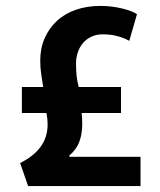

<svg xmlns="http://www.w3.org/2000/svg" viewBox="-20 -629 540 649"><path d="M75 0 48 -78Q93 -100 117 -132.5Q141 -165 141 -209Q141 -218 140 -227.5Q139 -237 137 -247H54V-335H126Q123 -354 119.5 -377Q116 -400 116 -424Q116 -466 131 -500Q146 -534 172.5 -558.5Q199 -583 236.5 -596Q274 -609 319 -609Q357 -609 392 -600.5Q427 -592 443 -581L417 -491Q399 -501 376.5 -507Q354 -513 327 -513Q306 -513 289 -505Q272 -497 260.5 -483.5Q249 -470 243 -452Q237 -434 237 -415Q237 -389 239 -372Q241 -355 246 -335H389V-247H256Q257 -237 257.5 -228.5Q258 -220 258 -211Q258 -176 248 -149.5Q238 -123 214 -103L215 -99H455V0Z"/></svg>

Font: Mukta Mahee
Style: Bold
Weight: 700
Designer: Shuchita Grover, Noopur Datye, Girish Dalvi, Yashodeep Gholap
Foundry: Ek Type
Version: Version 2.538;PS 1.000;hotconv 16.6.51;makeotf.lib2.5.65220;